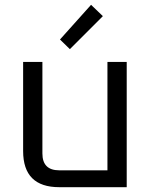

<svg xmlns="http://www.w3.org/2000/svg" viewBox="-20 -777 626 797"><path d="M76 -150V-520H156V-140Q156 -70 226 -70H426V-520H506V0H226Q76 0 76 -150ZM229 -613 358 -757 407 -710 270 -573Z"/></svg>

Font: Oxanium ExtraLight
Style: Regular
Weight: 400
Version: Version 2.000